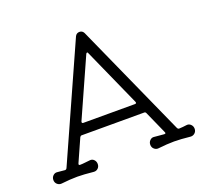

<svg xmlns="http://www.w3.org/2000/svg" viewBox="-126 -875 1110 1037"><g transform="rotate(-20 429.0 -356.5)"><path d="M58 12Q44 13 33.5 3.5Q23 -6 23 -21Q23 -36 33.5 -46Q44 -56 58 -54Q68 -53 79 -52Q90 -51 100 -50H102Q107 -50 111 -56L404 -710Q412 -725 429 -725Q445 -725 453 -710L747 -56Q751 -50 756 -50Q767 -50 778.5 -51.5Q790 -53 800 -54Q814 -56 824.5 -46Q835 -36 835 -21Q835 -6 824.5 3.5Q814 13 800 12Q743 6 707 6Q668 6 614 12Q601 13 590.5 3.5Q580 -6 580 -21Q580 -36 590.5 -46Q601 -56 614 -54Q627 -53 641.5 -51.5Q656 -50 670 -49H672Q682 -49 677 -59L619 -189Q616 -196 609 -196H249Q243 -196 239 -189L181 -59Q180 -57 180 -54Q180 -49 186 -49Q200 -49 215.5 -51Q231 -53 244 -54Q258 -56 268 -46Q278 -36 278 -21Q278 -6 268 3.5Q258 13 244 12Q186 6 151 6Q111 6 58 12ZM281 -256H577Q589 -256 584 -267L435 -600Q434 -606 429 -606Q426 -606 423 -600L274 -267Q273 -265 273 -263Q273 -256 281 -256Z"/></g></svg>

Font: Kiwi Maru Light
Style: Regular
Weight: 300
Designer: Hiroki-Chan
Version: Version 1.100